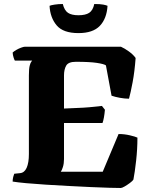

<svg xmlns="http://www.w3.org/2000/svg" viewBox="-20 -937 752 957"><path d="M582 0Q566 0 526.5 -1Q487 -2 434 -4.5Q381 -7 323 -10Q265 -13 209.5 -16.5Q154 -20 110.5 -24Q67 -28 43 -32Q43 -44 46 -55.5Q49 -67 51 -71L80 -74Q102 -76 113 -101Q124 -126 124 -169V-561Q124 -594 128 -609.5Q132 -625 136.5 -630Q141 -635 140 -635H54Q51 -640 47.5 -651Q44 -662 43 -675Q49 -681 61 -688Q73 -695 85.5 -699.5Q98 -704 103 -704H583Q601 -696 622.5 -680.5Q644 -665 656 -648Q651 -580 641 -527Q631 -474 623 -445Q602 -445 577.5 -449.5Q553 -454 536 -460L508 -611Q499 -618 463 -623.5Q427 -629 358 -629Q321 -629 310 -610Q299 -591 299 -561V-396Q338 -398 367.5 -399Q397 -400 425.5 -402.5Q454 -405 488 -409L503 -390Q499 -346 491 -324H299V-144Q299 -122 293.5 -104.5Q288 -87 283 -81H492L571 -269Q600 -269 627.5 -262.5Q655 -256 665 -251Q665 -194 658.5 -136Q652 -78 645 -42Q641 -35 627.5 -25Q614 -15 601 -7.5Q588 0 582 0ZM371 -772Q295 -772 262.5 -810.5Q230 -849 227 -908Q233 -911 252 -914Q271 -917 293 -917Q301 -885 319 -873Q337 -861 371 -861Q406 -861 424.5 -873Q443 -885 450 -917Q480 -917 495 -914Q510 -911 516 -908Q512 -844 477.5 -808Q443 -772 371 -772Z"/></svg>

Font: Texturina Black
Style: Regular
Weight: 900
Designer: Guillermo Torres Carreño
Foundry: Omnibus-Type
Version: Version 1.002; ttfautohint (v1.8.3)